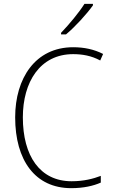

<svg xmlns="http://www.w3.org/2000/svg" viewBox="-20 -1021 586 1000"><path d="M464 -993V-1001H420C391 -955 341 -895 298 -850V-842H324C372 -882 432 -948 464 -993ZM361 -739C408 -739 456 -731 502 -706L517 -740C470 -764 418 -775 361 -775C164 -775 59 -613 59 -410C59 -186 163 -41 351 -41C415 -41 467 -53 505 -70V-105C466 -90 416 -77 353 -77C188 -77 99 -209 99 -410C99 -593 188 -739 361 -739Z"/></svg>

Font: Noto Sans Tamil UI SemiCondensed ExtraLight
Style: Regular
Weight: 200
Width: 4
Designer: Jelle Bosma - Monotype Design Team
Foundry: Monotype Imaging Inc.
Version: Version 2.004